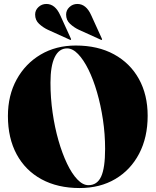

<svg xmlns="http://www.w3.org/2000/svg" viewBox="-20 -940 786 970"><path d="M363 -710Q474.5 -710 556 -665.5Q637.5 -621 681.8 -541Q726 -461 726 -355Q726 -246 683 -163.8Q640 -81.5 562.8 -35.8Q485.5 10 382.5 10Q271.5 10 190 -34.2Q108.5 -78.5 64.2 -160.2Q20 -242 20 -354Q20 -458 64 -538.2Q108 -618.5 185.2 -664.2Q262.5 -710 363 -710ZM511 -188Q511 -262.5 500 -335.8Q489 -409 470.2 -473.8Q451.5 -538.5 426.8 -588.5Q402 -638.5 374.5 -667Q347 -695.5 319 -695.5Q278 -695.5 256.5 -651.2Q235 -607 235 -522Q235 -445.5 245.8 -370.8Q256.5 -296 275.5 -230Q294.5 -164 318.8 -113.2Q343 -62.5 370.8 -33.5Q398.5 -4.5 426.5 -4.5Q471 -4.5 491 -48Q511 -91.5 511 -188ZM284.5 -862.5 338 -745Q340 -740.5 338.5 -739Q337 -737.5 333.5 -739L222 -789.5Q197.5 -801 177.5 -819.5Q157.5 -838 157.5 -866.5Q157.5 -888.5 174.2 -904.2Q191 -920 214.5 -920Q259 -920 284.5 -862.5ZM441 -862.5 494.5 -745Q496.5 -740.5 495 -739Q493.5 -737.5 490 -739L378.5 -789.5Q354 -801 334 -819.5Q314 -838 314 -866.5Q314 -888.5 330.8 -904.2Q347.5 -920 371 -920Q415.5 -920 441 -862.5Z"/></svg>

Font: Fraunces 144pt Black
Style: Regular
Weight: 900
Version: Version 1.000;[0bf87f6ff]